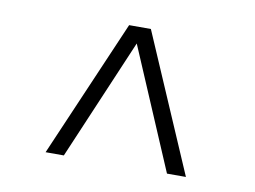

<svg xmlns="http://www.w3.org/2000/svg" viewBox="-53 -759 717 539"><g transform="rotate(10 306.0 -490.0)"><path d="M106 -294 275 -686H337L506 -294H452L305 -639L158 -294Z"/></g></svg>

Font: Archivo SemiBold Thin
Style: Regular
Weight: 250
Version: Version 2.001